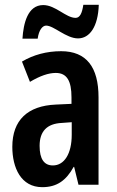

<svg xmlns="http://www.w3.org/2000/svg" viewBox="-20 -765 486 795"><path d="M73 -605H136C141 -641 156 -659 171 -659C203 -659 254 -606 303 -606C351 -606 386 -654 389 -745H325C320 -711 311 -691 293 -691C253 -691 210 -744 159 -744C94 -744 77 -667 73 -605ZM233 -553C173 -553 118 -538 71 -510L104 -426C146 -451 181 -463 211 -463C257 -463 276 -430 276 -362V-335L211 -332C95 -327 31 -268 31 -157C31 -70 67 10 155 10C216 10 254 -18 285 -74H287L305 0H388V-362C388 -487 338 -553 233 -553ZM236 -256 277 -259V-207C277 -128 246 -80 199 -80C163 -80 144 -106 144 -161C144 -221 174 -253 236 -256Z"/></svg>

Font: Noto Sans Devanagari ExtraCondensed SemiBold
Style: Regular
Weight: 600
Width: 2
Designer: Jelle Bosma - Monotype Design Team
Foundry: Monotype Imaging Inc.
Version: Version 2.004